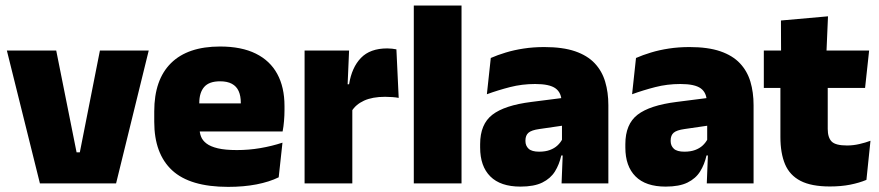

<svg xmlns="http://www.w3.org/2000/svg" viewBox="-20 -680 3258 712"><path d="M276 -115 350.5 -492.5H531.5L410.5 0H128L5.5 -492.5H188.5L264 -115Z M826 13Q684.5 13 618.2 -48.5Q552 -110 552 -228.5V-267Q552 -384.5 614.2 -446Q676.5 -507.5 796 -507.5Q875.5 -507.5 928.5 -481.2Q981.5 -455 1008.2 -405.8Q1035 -356.5 1035 -287V-271.5Q1035 -251.5 1033.2 -230.8Q1031.5 -210 1028 -192.5H869.5Q871.5 -223 872.2 -250Q873 -277 873 -298.5Q873 -324.5 865 -342.2Q857 -360 840 -369.2Q823 -378.5 796 -378.5Q755.5 -378.5 737.2 -357.5Q719 -336.5 719 -298V-253.5L720 -234.5V-203.5Q720 -188 725.5 -173.5Q731 -159 745.8 -147.8Q760.5 -136.5 787.8 -130Q815 -123.5 858.5 -123.5Q903 -123.5 945.5 -130.8Q988 -138 1027.5 -151L1013.5 -22.5Q979 -5.5 931.2 3.8Q883.5 13 826 13ZM645.5 -192.5V-296.5H992.5V-192.5Z M1284 -267.5 1233 -367.5H1274.5Q1284.5 -430 1318.5 -465.2Q1352.5 -500.5 1416 -500.5Q1425.5 -500.5 1433.8 -499.5Q1442 -498.5 1450 -497L1458.5 -317Q1448.5 -319 1434.8 -320Q1421 -321 1408 -321Q1361 -321 1330 -306.8Q1299 -292.5 1284 -267.5ZM1109.5 0V-492.5H1274.5L1267.5 -329.5H1286.5V0Z M1514.5 0V-659.5H1691.5V0Z M2062.5 0 2067.5 -126 2064 -130.5V-283.5L2062.5 -301.5Q2062.5 -336 2040.2 -352.2Q2018 -368.5 1964.5 -368.5Q1916 -368.5 1871.2 -357Q1826.5 -345.5 1785.5 -330.5L1800 -465Q1825 -476 1855.5 -485.2Q1886 -494.5 1922 -500Q1958 -505.5 1998.5 -505.5Q2067 -505.5 2112.8 -489.8Q2158.5 -474 2185.5 -445.2Q2212.5 -416.5 2224.2 -377Q2236 -337.5 2236 -290V0ZM1910 12Q1836 12 1798.2 -25.8Q1760.5 -63.5 1760.5 -133V-145.5Q1760.5 -219.5 1805.8 -254.5Q1851 -289.5 1950.5 -302L2076 -318L2086.5 -217L1980 -201.5Q1951 -197.5 1939.8 -187.8Q1928.5 -178 1928.5 -159V-157Q1928.5 -139.5 1940.2 -128.5Q1952 -117.5 1979.5 -117.5Q2002.5 -117.5 2019.2 -123.8Q2036 -130 2047.2 -140.5Q2058.5 -151 2065 -163.5L2090 -103.5H2061.5Q2054 -70 2037.8 -44Q2021.5 -18 1991 -3Q1960.5 12 1910 12Z M2601 0 2606 -126 2602.5 -130.5V-283.5L2601 -301.5Q2601 -336 2578.8 -352.2Q2556.5 -368.5 2503 -368.5Q2454.5 -368.5 2409.8 -357Q2365 -345.5 2324 -330.5L2338.5 -465Q2363.5 -476 2394 -485.2Q2424.5 -494.5 2460.5 -500Q2496.5 -505.5 2537 -505.5Q2605.5 -505.5 2651.2 -489.8Q2697 -474 2724 -445.2Q2751 -416.5 2762.8 -377Q2774.5 -337.5 2774.5 -290V0ZM2448.5 12Q2374.5 12 2336.8 -25.8Q2299 -63.5 2299 -133V-145.5Q2299 -219.5 2344.2 -254.5Q2389.5 -289.5 2489 -302L2614.5 -318L2625 -217L2518.5 -201.5Q2489.5 -197.5 2478.2 -187.8Q2467 -178 2467 -159V-157Q2467 -139.5 2478.8 -128.5Q2490.5 -117.5 2518 -117.5Q2541 -117.5 2557.8 -123.8Q2574.5 -130 2585.8 -140.5Q2597 -151 2603.5 -163.5L2628.5 -103.5H2600Q2592.5 -70 2576.2 -44Q2560 -18 2529.5 -3Q2499 12 2448.5 12Z M3057.5 11.5Q2989 11.5 2948.8 -9.2Q2908.5 -30 2891.2 -71Q2874 -112 2874 -172V-436H3049.5V-202Q3049.5 -170 3064 -155.2Q3078.5 -140.5 3121 -140.5Q3144 -140.5 3166.8 -145.8Q3189.5 -151 3208 -158L3193 -13Q3167 -2 3133 4.8Q3099 11.5 3057.5 11.5ZM2812.5 -354V-492.5H3203L3188 -354ZM2876.5 -480.5 2876 -604 3050.5 -619.5 3044.5 -480.5Z"/></svg>

Font: Anek Latin Medium ExtraBold
Style: Regular
Weight: 800
Version: Version 1.003